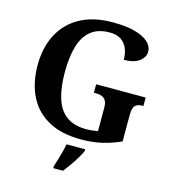

<svg xmlns="http://www.w3.org/2000/svg" viewBox="-134 -832 1038 1161"><g transform="rotate(15 385.5 -251.5)"><path d="M424 10Q300 10 218 -36Q136 -82 95.5 -164.5Q55 -247 55 -358Q55 -466 97.5 -548.5Q140 -631 223 -677.5Q306 -724 429 -724Q513 -724 568.5 -708.5Q624 -693 652 -666.5Q680 -640 680 -608Q680 -573 646.5 -547.5Q613 -522 550 -522Q550 -563 536.5 -594Q523 -625 496 -642.5Q469 -660 426 -660Q354 -660 309.5 -624.5Q265 -589 245 -521.5Q225 -454 225 -358Q225 -262 246 -195Q267 -128 314 -93Q361 -58 439 -58Q457 -58 475.5 -60Q494 -62 511 -65V-212Q511 -239 503 -254Q495 -269 479.5 -276Q464 -283 440 -283H427V-336H737V-283H730Q710 -283 696.5 -276Q683 -269 677 -253Q671 -237 671 -208V-44Q613 -17 553 -3.5Q493 10 424 10ZM308 208Q315 188 322.5 162Q330 136 337 109.5Q344 83 348 61H465V71Q456 92 440 118.5Q424 145 405 172Q386 199 369 221H308Z"/></g></svg>

Font: Noto Rashi Hebrew
Style: Bold
Weight: 700
Version: Version 1.006